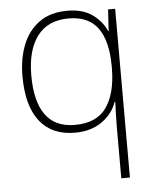

<svg xmlns="http://www.w3.org/2000/svg" viewBox="-54 -586 699 866"><g transform="rotate(-5 295.0 -153.0)"><path d="M460 0Q460 -23 461 -56Q462 -89 463 -112H460Q442 -59 392.5 -24Q343 11 270 11Q166 11 111 -59Q56 -129 56 -263Q56 -342 80.5 -404.5Q105 -467 155.5 -503.5Q206 -540 283 -540Q353 -540 396.5 -508.5Q440 -477 459 -432H461L467 -530H499V234H460ZM273 -24Q371 -24 415.5 -86.5Q460 -149 461 -262V-273Q461 -387 418.5 -446Q376 -505 286 -505Q192 -505 144 -441.5Q96 -378 96 -263Q96 -145 140 -84.5Q184 -24 273 -24Z"/></g></svg>

Font: Noto Sans Lao Looped ExtraLight
Style: Regular
Weight: 200
Designer: Mark Frömberg, Ben Mitchell
Foundry: The Fontpad Ltd
Version: Version 1.002; ttfautohint (v1.8.4.7-5d5b)